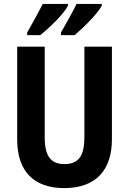

<svg xmlns="http://www.w3.org/2000/svg" viewBox="-20 -953 660 983"><path d="M501 -924V-933H372C357 -901 323 -840 292 -786V-773H362C407 -811 482 -885 501 -924ZM328 -924V-933H199C183 -901 151 -842 119 -786V-773H186C238 -815 308 -883 328 -924ZM553 -240V-714H412V-250C412 -152 380 -113 310 -113C243 -113 209 -150 209 -249V-714H68V-239C68 -77 152 10 309 10C470 10 553 -81 553 -240Z"/></svg>

Font: Noto Sans Ethiopic Condensed
Style: Bold
Weight: 700
Width: 3
Designer: Monotype Design Team
Foundry: Monotype Imaging Inc.
Version: Version 2.102